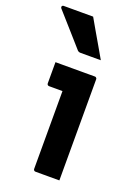

<svg xmlns="http://www.w3.org/2000/svg" viewBox="-177 -876 680 941"><g transform="rotate(20 163.0 -405.5)"><path d="M123 -11Q123 -38.4 123 -78.9Q123 -119.4 123 -166.4Q123 -213.4 123 -260.4Q123 -307.4 123 -348.4Q123 -389.3 123 -416.7H115.8Q110 -416.7 102.4 -416.7Q94.8 -416.7 86.3 -416.7Q77.8 -416.7 69.3 -416.7Q60.9 -416.7 53.3 -416.7Q48.5 -416.7 45.4 -419.7Q42.3 -422.8 42.3 -427.7Q42.3 -454.6 42.3 -482.8Q42.3 -511 42.3 -538Q59.2 -538 80.7 -538Q102.3 -538 126.4 -538Q150.5 -538 173.2 -538Q196 -538 215.4 -538Q234.8 -538 247.4 -538Q251.3 -538 253.3 -536.5Q255.4 -535 256.9 -532.9Q258.4 -530.8 258.4 -527Q258.4 -479.8 258.4 -424.6Q258.4 -369.4 258.4 -312.1Q258.4 -254.8 258.4 -200Q258.4 -145.3 258.4 -97.2Q258.4 -81.5 258.4 -65.3Q258.4 -49.1 258.4 -32.9Q258.4 -16.7 258.4 0Q225.4 0 196.7 0Q167.9 0 134 0Q129.2 0 126.1 -3.1Q123 -6.1 123 -11ZM139.4 -810.9Q157.9 -779.1 175.8 -747.5Q193.7 -715.9 212.2 -684.9Q230.6 -653.8 247.9 -622.9Q222.7 -622.9 196.6 -622.9Q170.5 -622.9 141.6 -622.9Q135.6 -622.9 131.1 -625.4Q126.6 -627.9 124.6 -630.9Q95.9 -664.2 72.1 -690.4Q48.4 -716.7 26.5 -741.9Q4.7 -767.2 -21 -795.5Q-25 -800.7 -22.7 -805.8Q-20.3 -810.9 -14.2 -810.9Q13.7 -810.9 37.8 -810.9Q61.9 -810.9 86.6 -810.9Q111.3 -810.9 139.4 -810.9Z"/></g></svg>

Font: Recursive Sans Linear Light
Style: Regular
Weight: 300
Version: Version 1.085